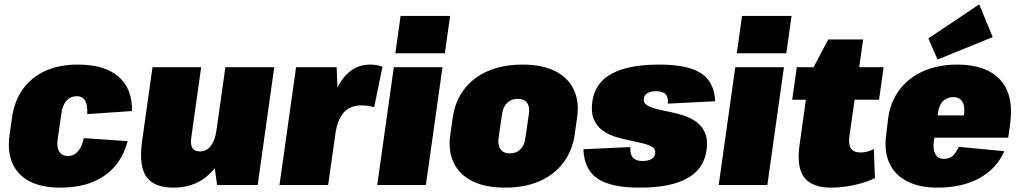

<svg xmlns="http://www.w3.org/2000/svg" viewBox="-20 -848 4677 880"><path d="M257 12Q172 12 116.5 -16.5Q61 -45 37 -99.5Q13 -154 24 -231L35 -309Q46 -386 85.5 -440.5Q125 -495 188.5 -523.5Q252 -552 337 -552Q459 -552 523 -497Q587 -442 585 -339L380 -325Q382 -365 370.5 -386Q359 -407 332 -407Q313 -407 298.5 -398Q284 -389 275 -372.5Q266 -356 262 -332L244 -208Q239 -172 252 -152.5Q265 -133 292 -133Q319 -133 337.5 -154.5Q356 -176 364 -215L565 -201Q538 -98 459 -43Q380 12 257 12Z M857 -220Q852 -186 861.5 -170Q871 -154 896 -154Q927 -154 947 -180.5Q967 -207 973 -257L1051 -330L1045 -290Q1023 -143 954.5 -65.5Q886 12 776 12Q685 12 650.5 -38.5Q616 -89 631 -199L679 -540H902ZM1161 0H975L956 -137L1013 -540H1237Z M1337 -540H1523L1531 -332L1484 0H1261ZM1478 -274Q1497 -410 1547 -481Q1597 -552 1676 -552Q1692 -552 1706.5 -549.5Q1721 -547 1733 -542L1695 -357Q1666 -365 1637 -365Q1585 -365 1556 -333Q1527 -301 1517 -234Z M2008 -540 1932 0H1709L1785 -540ZM2043 -775 2019 -604H1792L1816 -775Z M2295 12Q2206 12 2146.5 -17Q2087 -46 2060 -101Q2033 -156 2044 -231L2055 -309Q2066 -385 2108 -439.5Q2150 -494 2218 -523Q2286 -552 2375 -552Q2463 -552 2522.5 -523Q2582 -494 2609 -439Q2636 -384 2625 -309L2614 -231Q2603 -156 2561 -101Q2519 -46 2451.5 -17Q2384 12 2295 12ZM2317 -145Q2346 -145 2365 -163.5Q2384 -182 2388 -215L2404 -325Q2409 -359 2395.5 -377Q2382 -395 2353 -395Q2334 -395 2318.5 -386.5Q2303 -378 2293.5 -362.5Q2284 -347 2281 -325L2265 -215Q2261 -182 2274.5 -163.5Q2288 -145 2317 -145Z M2912 12Q2779 12 2718 -30Q2657 -72 2654 -164L2869 -174Q2867 -141 2881 -125.5Q2895 -110 2925 -110Q2950 -110 2965.5 -119Q2981 -128 2983 -144Q2986 -164 2970 -174Q2954 -184 2926.5 -191Q2899 -198 2865.5 -204.5Q2832 -211 2799 -221.5Q2766 -232 2740 -251.5Q2714 -271 2701 -303Q2688 -335 2695 -384Q2707 -468 2783.5 -510Q2860 -552 3001 -552Q3133 -552 3193.5 -512Q3254 -472 3258 -384L3041 -373Q3044 -401 3031 -415.5Q3018 -430 2987 -430Q2963 -430 2948 -421.5Q2933 -413 2931 -397Q2928 -377 2944 -366.5Q2960 -356 2987.5 -349Q3015 -342 3048.5 -335.5Q3082 -329 3115 -318Q3148 -307 3173.5 -288Q3199 -269 3212 -237.5Q3225 -206 3218 -158Q3206 -73 3129.5 -30.5Q3053 12 2912 12Z M3573 -540 3497 0H3274L3350 -540ZM3608 -775 3584 -604H3357L3381 -775Z M3790 12Q3701 12 3666 -35Q3631 -82 3644 -179L3689 -502L3776 -667H3936L3873 -222Q3868 -185 3880.5 -167Q3893 -149 3925 -149Q3939 -149 3954.5 -153Q3970 -157 3985 -165L3990 -32Q3965 -19 3931 -9Q3897 1 3860.5 6.5Q3824 12 3790 12ZM3632 -540H4030L4009 -391H3611Z M4276 12Q4194 12 4137.5 -17Q4081 -46 4056 -101Q4031 -156 4042 -232L4051 -308Q4062 -384 4104.5 -439Q4147 -494 4214.5 -523Q4282 -552 4368 -552Q4500 -552 4564.5 -482Q4629 -412 4609 -273L4601 -217H4223L4237 -319H4440L4393 -283L4398 -319Q4404 -360 4391 -381.5Q4378 -403 4350 -403Q4321 -403 4302.5 -385Q4284 -367 4279 -331L4260 -199Q4255 -163 4267 -141.5Q4279 -120 4306 -120Q4333 -120 4348 -135Q4363 -150 4374 -175L4583 -155Q4548 -75 4469 -31.5Q4390 12 4276 12ZM4530 -678 4277 -575 4235 -672 4468 -828Z"/></svg>

Font: Pathway Extreme Condensed Black
Style: Italic
Weight: 900
Width: 3
Italic angle: -8°
Version: Version 1.001;gftools[0.9.26]